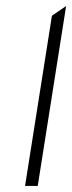

<svg xmlns="http://www.w3.org/2000/svg" viewBox="-20 -646 239 636"><path d="M63 -30H105L199 -626L152 -594Z"/></svg>

Font: Charger Sport
Style: HLExtObl
Weight: 100
Designer: Jasper
Foundry: Cannot Into Space Fonts
Version: Version 1.1